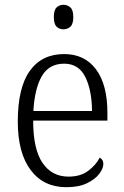

<svg xmlns="http://www.w3.org/2000/svg" viewBox="-20 -769 515 799"><path d="M256 10Q161 10 107.5 -61.5Q54 -133 54 -263Q54 -404 104 -474Q154 -544 247 -544Q332 -544 379.5 -480.5Q427 -417 427 -299V-267H118Q118 -148 157 -91Q196 -34 265 -34Q315 -34 347 -58Q379 -82 395 -113Q401 -110 405.5 -103.5Q410 -97 410 -86Q410 -68 393 -45.5Q376 -23 342 -6.5Q308 10 256 10ZM363 -307Q362 -395 334.5 -449.5Q307 -504 247 -504Q184 -504 154 -452Q124 -400 119 -307ZM244 -647Q227 -647 215.5 -658Q204 -669 204 -698Q204 -727 215.5 -738Q227 -749 244 -749Q261 -749 273 -738Q285 -727 285 -698Q285 -669 273 -658Q261 -647 244 -647Z"/></svg>

Font: Noto Serif Tamil SemiCondensed Light
Style: Regular
Weight: 300
Width: 4
Designer: Indian Type Foundry, Tom Grace, and the Monotype Design Team
Foundry: Monotype Imaging Inc.
Version: Version 2.004; ttfautohint (v1.8.4.7-5d5b)